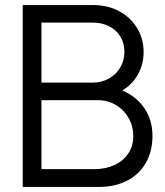

<svg xmlns="http://www.w3.org/2000/svg" viewBox="-20 -740 653 760"><path d="M583.5 -202Q583.5 -140.5 557 -94.8Q530.5 -49 482.5 -24.5Q434.5 0 371 0H70V-720H348Q407 -720 452.5 -695.2Q498 -670.5 523.2 -628Q548.5 -585.5 548.5 -534.5Q548.5 -485.5 525.8 -445Q503 -404.5 464 -382Q521 -357.5 552.2 -310.8Q583.5 -264 583.5 -202ZM144 -650.5V-413H347.5Q382 -413 410.5 -428.8Q439 -444.5 455.8 -472.5Q472.5 -500.5 472.5 -535.5Q472.5 -569 456.5 -595.2Q440.5 -621.5 412 -636Q383.5 -650.5 347.5 -650.5ZM353 -70.5Q397 -70.5 432 -86.2Q467 -102 487.2 -131.5Q507.5 -161 507.5 -201Q507.5 -240.5 489 -273Q470.5 -305.5 438.5 -324.5Q406.5 -343.5 366.5 -343.5H144V-70.5Z"/></svg>

Font: CCSD_manrope
Style: Regular
Weight: 400
Designer: Mikhail Sharanda
Foundry: Mikhail Sharanda
Version: Version 4.503